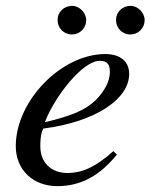

<svg xmlns="http://www.w3.org/2000/svg" viewBox="-20 -626 515 657"><path d="M475 -557C475 -582 452 -606 427 -606C399 -606 377 -585 377 -558C377 -530 398 -508 426 -508C453 -508 475 -530 475 -557ZM275 -557C275 -582 252 -606 227 -606C199 -606 177 -585 177 -558C177 -530 198 -508 226 -508C253 -508 275 -530 275 -557ZM368 -109C303 -50 255 -34 211 -34C155 -34 118 -70 118 -125C118 -140 118 -166 128 -186C307 -209 422 -287 422 -373C422 -415 393 -441 340 -441C190 -441 34 -281 34 -126C34 -43 95 11 176 11C259 11 323 -27 380 -97ZM134 -209C168 -298 264 -418 321 -418C349 -418 356 -403 356 -379C356 -348 337 -312 306 -282C269 -247 221 -229 135 -208Z"/></svg>

Font: STIXGeneral
Style: Italic
Weight: 400
Italic angle: -16.33°
Designer: MicroPress Inc., with final additions and corrections provided by Coen Hoffman, Elsevier (retired)
Version: Version 1.1.0